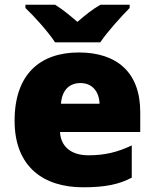

<svg xmlns="http://www.w3.org/2000/svg" viewBox="-20 -786 658 816"><path d="M214 -606H406C437 -652 497 -718 531 -752V-766H407C372 -746 344 -723 309 -693C274 -723 249 -744 214 -766H88V-752C126 -716 184 -652 214 -606ZM315 -563C152 -563 42 -472 42 -273C42 -76 166 10 333 10C429 10 487 -3 540 -31V-168C479 -139 425 -126 356 -126C278 -126 238 -167 235 -225H576V-310C576 -479 476 -563 315 -563ZM322 -433C374 -433 402 -394 403 -345H239C244 -406 277 -433 322 -433Z"/></svg>

Font: Noto Sans Gurmukhi Black
Style: Regular
Weight: 900
Designer: Jelle Bosma - Monotype Design Team
Foundry: Monotype Imaging Inc.
Version: Version 2.004